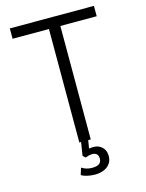

<svg xmlns="http://www.w3.org/2000/svg" viewBox="-131 -784 804 1056"><g transform="rotate(-15 270.5 -256.0)"><path d="M238 0V-646H31V-705H510V-646H303V0ZM276 193Q256 193 234.5 188.5Q213 184 199 175L211 136Q224 144 238.5 148.5Q253 153 270 153Q298 153 311 143.5Q324 134 324 114Q324 97 315 88.5Q306 80 289 80Q281 80 270.5 82.5Q260 85 251 89L236 76L251 -20H292L279 57L260 52Q268 48 281 46Q294 44 307 44Q326 44 341.5 52.5Q357 61 366 76.5Q375 92 375 114Q375 138 362.5 156Q350 174 327.5 183.5Q305 193 276 193Z"/></g></svg>

Font: Nunito Sans 7pt Condensed Light
Style: Regular
Weight: 300
Width: 3
Designer: Vernon Adams
Foundry: Vernon Adams
Version: Version 3.101;gftools[0.9.27]